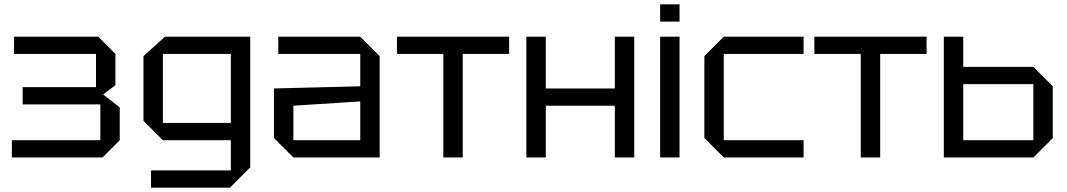

<svg xmlns="http://www.w3.org/2000/svg" viewBox="-20 -730 4945 890"><path d="M535 -80 455 0H35V-80H445V-246H85V-326H425V-480H45V-560H435L515 -480V-335L458 -292L535 -232Z M680 140V60H1050V-80H735L645 -170V-470L745 -560H1140V46L1046 140ZM735 -480V-160H1050V-480Z M1250 -90V-320L1650 -330V-480H1270V-560H1650L1740 -470V0H1340ZM1340 -240V-80H1650V-260Z M2125 0V-480H2340V-560H1820V-480H2035V0Z M2420 0V-560H2510V-320H2830V-560H2920V0H2830V-240H2510V0Z M3040 0V-560H3130V0ZM3040 -630V-710H3130V-630Z M3245 -90V-470L3335 -560H3705V-480H3335V-80H3705V0H3335Z M4060 0V-480H4275V-560H3755V-480H3970V0Z M4355 0V-560H4445V-420H4770L4860 -330V-90L4770 0ZM4445 -80H4770V-340H4445Z"/></svg>

Font: Tektur
Style: Regular
Weight: 400
Designer: Adam Jagosz
Foundry: Adam Jagosz
Version: Version 1.005;gftools[0.9.30]